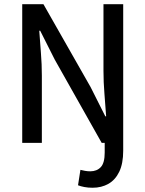

<svg xmlns="http://www.w3.org/2000/svg" viewBox="-20 -675 687 907"><path d="M417.5 211.9Q396 211.9 378.4 208.5Q360.8 205.1 348.6 200.2L359.9 127.4Q369.6 129.9 381.8 132.1Q394 134.3 406.2 134.3Q437.5 134.3 456.1 114.5Q474.6 94.7 474.6 45.9V0H460.4L238.8 -393.1L169.9 -529.8H165.5Q168.9 -479 173.3 -425Q177.7 -371.1 177.7 -317.9V0H85V-655.3H185.1L408.2 -263.2L477.5 -125.5H481.4Q478 -175.3 473.4 -231.4Q468.8 -287.6 468.8 -340.8V-655.3H562V37.1Q562 97.2 543.5 136Q524.9 174.8 492.2 193.4Q459.5 211.9 417.5 211.9Z"/></svg>

Font: Varta Light SemiBold
Style: Regular
Weight: 600
Version: Version 1.004